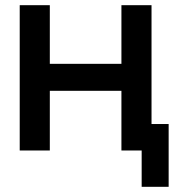

<svg xmlns="http://www.w3.org/2000/svg" viewBox="-20 -580 680 740"><path d="M56 0V-560H172V-334H448V-560H564V-102H630V140H526V0H448V-230H172V0Z"/></svg>

Font: Tektur Medium
Style: Regular
Weight: 500
Designer: Adam Jagosz
Foundry: Adam Jagosz
Version: Version 1.005;gftools[0.9.30]